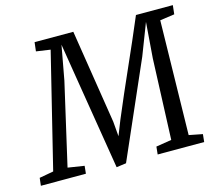

<svg xmlns="http://www.w3.org/2000/svg" viewBox="-132 -880 1152 1022"><g transform="rotate(-15 443.5 -369.0)"><path d="M-25.9 0H222.2L226.6 -42.5L136.2 -56.6L239.7 -507.8L274.4 -696.8L304.2 -512.7L389.2 8.8L442.9 1.5L673.3 -524.4L740.2 -697.8L725.1 -501L707.5 -56.2L622.1 -42.5L617.7 0H874L878.4 -42.5L803.7 -57.1L815.9 -686.5L896 -697.8L901.4 -747.1H698.2C627 -576.7 544.4 -399.9 473.6 -229.5L441.4 -147.9L434.6 -229.5L353 -747.1H139.6L133.8 -697.8L211.9 -686.5L57.1 -56.6L-21 -42.5Z"/></g></svg>

Font: Merriweather
Style: Italic
Weight: 400
Italic angle: -7.5°
Designer: Eben Sorkin
Foundry: Eben Sorkin
Version: Version 1.001